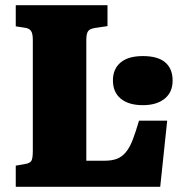

<svg xmlns="http://www.w3.org/2000/svg" viewBox="-20 -723 695 743"><path d="M41 0V-82L76 -88Q95 -91 101 -100Q107 -109 107 -139V-569Q107 -594 99.5 -604Q92 -614 74 -616L41 -621V-703H396V-622L349 -615Q328 -612 321 -602.5Q314 -593 314 -568V-101H384Q413 -101 432.5 -108.5Q452 -116 467 -134Q482 -152 493.5 -182Q505 -212 518 -256H627L600 0ZM533 -316Q478 -316 447.5 -341Q417 -366 417 -412Q417 -456 446.5 -481Q476 -506 533 -506Q591 -506 619.5 -481.5Q648 -457 648 -411Q648 -366 617 -341Q586 -316 533 -316Z"/></svg>

Font: Literata 18pt ExtraBold
Style: Regular
Weight: 800
Designer: Latin by Veronika Burian and Jose Scaglione. Greek by Irene Vlachou. Cyrillic by Vera Evstafieva.
Foundry: TypeTogether
Version: Version 3.103;gftools[0.9.29]